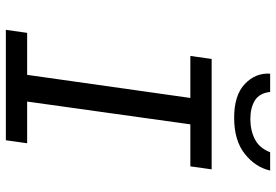

<svg xmlns="http://www.w3.org/2000/svg" viewBox="-160 -760 921 640"><g transform="rotate(90 300.0 -440.5)"><path d="M80 0 90 -71H230L307 -615H167L177 -686H545L535 -615H395L319 -71H458L448 0ZM373 -761Q298 -761 260.5 -796.5Q223 -832 226 -881H287Q291 -845 315.5 -830Q340 -815 377 -815Q415 -815 444.5 -830Q474 -845 488 -881H549Q538 -832 493.5 -796.5Q449 -761 373 -761Z"/></g></svg>

Font: Chivo Mono Medium Light
Style: Italic
Weight: 300
Italic angle: -8.05°
Monospace: yes
Version: Version 1.008